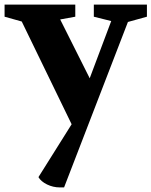

<svg xmlns="http://www.w3.org/2000/svg" viewBox="-25 -520 662 839"><path d="M-5 -447V-500H304V-447L238 -435L367 -178L461 -428L385 -447V-500H617V-447L534 -424L255 299H237Q207 299 180.5 286Q154 273 143 254L288 23L70 -426Z"/></svg>

Font: Volkhov
Style: Bold
Weight: 700
Designer: Cyreal (www.cyreal.org)
Foundry: Cyreal (www.cyreal.org)
Version: Version 1.010